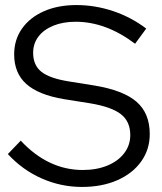

<svg xmlns="http://www.w3.org/2000/svg" viewBox="-20 -729 640 759"><path d="M304 10Q221 10 145 -23.5Q69 -57 11 -120L62 -173Q116 -115 177.5 -86Q239 -57 307 -57Q362 -57 404.5 -74.5Q447 -92 471 -123.5Q495 -155 495 -195Q495 -249 457.5 -278Q420 -307 334 -321L233 -337Q132 -354 84 -397Q36 -440 36 -514Q36 -572 67 -616Q98 -660 153.5 -684.5Q209 -709 282 -709Q356 -709 427.5 -685Q499 -661 558 -616L514 -556Q399 -643 279 -643Q229 -643 191 -627.5Q153 -612 132 -584.5Q111 -557 111 -520Q111 -471 144 -445Q177 -419 253 -407L353 -391Q468 -372 520 -326.5Q572 -281 572 -199Q572 -138 538 -90.5Q504 -43 443.5 -16.5Q383 10 304 10Z"/></svg>

Font: Red Hat Display Variable
Style: Regular
Weight: 400
Designer: Pentagram, MCKL
Foundry: Pentagram, MCKL
Version: Version 1.021